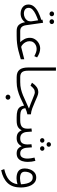

<svg xmlns="http://www.w3.org/2000/svg" viewBox="1109 -1807 957 3215"><g transform="rotate(90 1587.5 -199.5)"><path d="M302.2 -588.4Q302.2 -604 314 -615.2Q325.7 -626.5 342.8 -626.5Q359.9 -626.5 371.3 -615.5Q382.8 -604.5 382.8 -588.4Q382.8 -572.3 371.3 -561.3Q359.9 -550.3 342.8 -550.3Q325.7 -550.3 314 -561.5Q302.2 -572.8 302.2 -588.4ZM171.4 -588.4Q171.4 -604 183.1 -615.2Q194.8 -626.5 211.9 -626.5Q229 -626.5 240.5 -615.5Q252 -604.5 252 -588.4Q252 -572.3 240.5 -561.3Q229 -550.3 211.9 -550.3Q194.8 -550.3 183.1 -561.5Q171.4 -572.8 171.4 -588.4ZM497.6 0Q427.7 0 395 -38.3Q362.3 -76.7 351.6 -141.6Q328.6 -106 290.8 -86.2Q252.9 -66.4 208 -66.4Q143.1 -66.4 99.4 -101.1Q55.7 -135.7 55.7 -197.3Q55.7 -250 89.8 -290.3Q124 -330.6 182.1 -360.6Q240.2 -390.6 312 -412.6L309.1 -432.1L361.3 -442.4L401.9 -158.2Q408.7 -109.4 431.9 -84.5Q455.1 -59.6 498.5 -59.6H521V0ZM337.4 -231Q337.4 -238.8 336.7 -246.3Q335.9 -253.9 335 -262.2L319.8 -359.9Q265.6 -340.3 218 -317.6Q170.4 -294.9 140.9 -266.6Q111.3 -238.3 111.3 -201.2Q111.3 -161.1 138.4 -141.1Q165.5 -121.1 207.5 -121.1Q241.2 -121.1 271 -134.8Q300.8 -148.4 319.1 -173.1Q337.4 -197.8 337.4 -231Z M686 -59.6Q660.6 -84.5 637 -126.2Q613.3 -168 613.3 -221.2Q613.3 -268.6 638.2 -307.6Q663.1 -346.7 704.3 -370.1Q745.6 -393.6 793.5 -393.6Q827.1 -393.6 864.3 -381.1Q901.4 -368.7 941.4 -342.3L920.4 -295.4Q889.6 -312.5 859.1 -323.5Q828.6 -334.5 798.8 -334.5Q765.1 -334.5 735.6 -320.1Q706.1 -305.7 688 -279.5Q669.9 -253.4 669.9 -217.8Q669.9 -180.7 685.1 -152.3Q700.2 -124 717.8 -107.2Q735.4 -90.3 742.7 -86.4Q761.2 -73.7 772 -76.7L972.2 -127.4V-69.3Q889.2 -43.9 826.2 -28.6Q763.2 -13.2 704.8 -6.6Q646.5 0 576.7 0H501.5V-59.6Z M1109.9 -657.7H1163.6V-190.9Q1163.6 -118.2 1189.9 -88.9Q1216.3 -59.6 1271 -59.6H1292V0H1271Q1186.5 0 1148.2 -47.4Q1109.9 -94.7 1109.9 -190.4Z M1564.9 145.5Q1564.9 128.9 1577.1 117.2Q1589.4 105.5 1607.4 105.5Q1625 105.5 1637.2 116.9Q1649.4 128.4 1649.4 145.5Q1649.4 162.1 1637.2 173.8Q1625 185.5 1607.4 185.5Q1589.4 185.5 1577.1 173.8Q1564.9 162.1 1564.9 145.5ZM1894.5 -238.3V-179.2Q1848.1 -171.9 1791 -144.5Q1796.4 -106.9 1814 -88.9Q1831.5 -70.8 1864 -65.2Q1896.5 -59.6 1945.3 -59.6H1973.6V0H1944.3Q1877.9 0 1837.4 -12Q1796.9 -23.9 1776.1 -51.3Q1755.4 -78.6 1748 -124.5Q1683.1 -91.8 1618.9 -63.2Q1554.7 -34.7 1489.3 -17.3Q1423.8 0 1354 0H1272.5V-59.6H1355.5Q1418.5 -59.6 1472.4 -72.5Q1526.4 -85.4 1577.6 -106.7Q1628.9 -127.9 1682.6 -153.8Q1736.3 -179.7 1798.3 -205.6Q1756.8 -218.8 1715.1 -235.4Q1673.3 -252 1635.7 -267.8Q1598.1 -283.7 1569.6 -293.9Q1541 -304.2 1525.9 -304.2Q1491.2 -304.2 1467 -285.9Q1442.9 -267.6 1423.3 -243.2L1414.6 -232.4L1365.2 -256.3L1371.1 -265.1Q1401.4 -310.1 1439 -336.2Q1476.6 -362.3 1526.4 -362.3Q1553.2 -362.3 1596.2 -345Q1639.2 -327.6 1690.7 -304Q1742.2 -280.3 1794.9 -261.2Q1847.7 -242.2 1894.5 -238.3Z M2360.4 -537.6Q2360.4 -553.2 2371.6 -563.7Q2382.8 -574.2 2398.9 -574.2Q2415.5 -574.2 2426.5 -563.7Q2437.5 -553.2 2437.5 -537.6Q2437.5 -522.5 2426.5 -511.7Q2415.5 -501 2398.9 -501Q2382.8 -501 2371.6 -511.7Q2360.4 -522.5 2360.4 -537.6ZM2428.2 -428.2Q2428.2 -443.4 2439.2 -454.1Q2450.2 -464.8 2466.8 -464.8Q2482.9 -464.8 2493.9 -454.3Q2504.9 -443.8 2504.9 -428.2Q2504.9 -413.1 2493.9 -402.3Q2482.9 -391.6 2466.8 -391.6Q2450.2 -391.6 2439.2 -402.3Q2428.2 -413.1 2428.2 -428.2ZM2293 -428.2Q2293 -443.4 2304 -454.1Q2314.9 -464.8 2331.5 -464.8Q2347.7 -464.8 2358.6 -454.3Q2369.6 -443.8 2369.6 -428.2Q2369.6 -413.1 2358.6 -402.3Q2347.7 -391.6 2331.5 -391.6Q2314.9 -391.6 2304 -402.3Q2293 -413.1 2293 -428.2ZM2294.4 0Q2236.8 0 2206.5 -23.2Q2176.3 -46.4 2161.6 -85Q2140.6 -41.5 2104.2 -20.8Q2067.9 0 1999 0H1954.1V-59.6H2000Q2067.9 -59.6 2101.3 -87.2Q2134.8 -114.7 2134.8 -182.1Q2134.8 -193.8 2134 -209.7Q2133.3 -225.6 2130.9 -248L2183.1 -254.9L2189.9 -168Q2193.4 -122.1 2219.2 -90.8Q2245.1 -59.6 2295.4 -59.6Q2353.5 -59.6 2376.2 -92Q2398.9 -124.5 2398.9 -182.1Q2398.9 -193.8 2397.9 -209.7Q2397 -225.6 2395 -248L2447.3 -254.9L2454.1 -168Q2457 -123.5 2479.2 -91.6Q2501.5 -59.6 2549.3 -59.6Q2597.2 -59.6 2616.2 -94.7Q2635.3 -129.9 2635.3 -175.8Q2635.3 -208.5 2629.9 -241.7Q2624.5 -274.9 2618.7 -298.8L2673.8 -313.5Q2682.1 -283.2 2686.5 -249.8Q2690.9 -216.3 2690.9 -183.1Q2690.9 -135.3 2677.5 -93.5Q2664.1 -51.8 2633.3 -26.1Q2602.5 -0.5 2550.3 0Q2497.6 0 2469.2 -23.9Q2440.9 -47.9 2428.2 -84Q2408.2 -43.9 2376 -22Q2343.8 0 2294.4 0Z M3119.6 -68.8Q3119.6 71.8 3045.2 150.9Q2970.7 230 2830.6 259.3L2811.5 208Q2930.2 181.2 2991 127.9Q3051.8 74.7 3064.9 -14.2Q3042.5 -7.3 3016.1 -2.4Q2989.7 2.4 2964.4 2.4Q2886.2 2.4 2843.5 -30.3Q2800.8 -63 2800.8 -135.3Q2800.8 -182.1 2817.9 -226.3Q2835 -270.5 2868.4 -299.1Q2901.9 -327.6 2951.2 -327.6Q2998 -327.6 3030.3 -304.4Q3062.5 -281.2 3082.3 -243.2Q3102.1 -205.1 3110.8 -159.4Q3119.6 -113.8 3119.6 -68.8ZM2966.8 -56.2Q2991.7 -56.2 3017.1 -60.8Q3042.5 -65.4 3065.9 -72.3Q3064 -121.6 3053.2 -166.7Q3042.5 -211.9 3017.8 -240.5Q2993.2 -269 2950.2 -269Q2915 -269 2894 -248Q2873 -227.1 2864 -196.8Q2855 -166.5 2855 -138.2Q2855 -93.3 2885 -74.7Q2915 -56.2 2966.8 -56.2Z"/></g></svg>

Font: Vazirmatn RD UI ExtraLight
Style: Regular
Weight: 200
Designer: Saber Rastikerdar
Foundry: Saber Rastikerdar
Version: Version 33.003